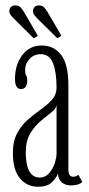

<svg xmlns="http://www.w3.org/2000/svg" viewBox="-20 -700 338 730"><path d="M125 10Q82 10 55.5 -22.2Q29 -54.5 29 -119Q29 -164 45.8 -194.5Q62.5 -225 87.2 -246.2Q112 -267.5 136.8 -285Q161.5 -302.5 178.2 -321.5Q195 -340.5 195 -367Q195 -424.5 181.8 -459.2Q168.5 -494 134.5 -494Q109 -494 92.2 -475.8Q75.5 -457.5 75.5 -434.5Q75.5 -419 79.5 -413.2Q83.5 -407.5 83.5 -393.5Q83.5 -379.5 77.8 -370.5Q72 -361.5 60 -361.5Q37 -361.5 37 -400Q37 -454 64.8 -490.5Q92.5 -527 138.5 -527Q184.5 -527 212.2 -491.8Q240 -456.5 240 -373V-60Q240 -41 244.8 -34.5Q249.5 -28 258.5 -28Q265.5 -28 270.2 -30.5Q275 -33 277.5 -36L293 -8.5Q280 5 249 5Q228.5 5 215 -6.5Q201.5 -18 200.5 -40.5Q195.5 -26 178.5 -8Q161.5 10 125 10ZM131.5 -25Q152.5 -25 166.8 -41.5Q181 -58 188 -79.2Q195 -100.5 195 -115.5V-301.5Q194 -287.5 176.2 -273.5Q158.5 -259.5 135.5 -240.5Q112.5 -221.5 95.2 -193Q78 -164.5 78 -121Q78 -25 131.5 -25ZM198 -554.5 121 -630.5Q114 -638 109.8 -643.8Q105.5 -649.5 105.5 -656.5Q105.5 -668 112 -673.8Q118.5 -679.5 127 -679.5Q140.5 -679.5 147.5 -672Q154.5 -664.5 160 -655.5L213.5 -564ZM108 -554.5 31.5 -630.5Q24 -638 19.8 -643.8Q15.5 -649.5 15.5 -656.5Q15.5 -668 22 -673.8Q28.5 -679.5 37.5 -679.5Q51 -679.5 58 -672Q65 -664.5 70.5 -655.5L124 -564Z"/></svg>

Font: Imbue 10pt ExtraLight
Style: Regular
Weight: 200
Designer: Tyler Finck
Foundry: Etcetera Type Company
Version: Version 1.102; ttfautohint (v1.8.3)